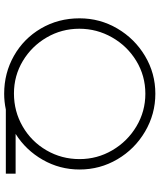

<svg xmlns="http://www.w3.org/2000/svg" viewBox="58 -816 766 922"><g transform="rotate(90 441.0 -355.0)"><path d="M814 0H506Q468 8 430 8Q331 8 248 -39Q165 -86 116.5 -169Q68 -252 68 -354Q68 -452 117 -535.5Q166 -619 249 -668.5Q332 -718 430 -718Q528 -718 612 -668.5Q696 -619 745 -535.5Q794 -452 794 -354Q794 -259 747.5 -177.5Q701 -96 623 -47H814ZM744 -354Q744 -439 701.5 -511.5Q659 -584 587 -627Q515 -670 430 -670Q344 -670 272.5 -626.5Q201 -583 159.5 -510Q118 -437 118 -353Q118 -268 160 -196Q202 -124 273 -81.5Q344 -39 429 -39Q515 -39 587.5 -81Q660 -123 702 -195.5Q744 -268 744 -354Z"/></g></svg>

Font: Josefin Sans Light
Style: Regular
Weight: 300
Designer: Santiago Orozco
Foundry: Typemade
Version: Version 2.000